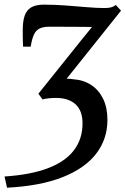

<svg xmlns="http://www.w3.org/2000/svg" viewBox="-41 -586 554 848"><path d="M-10 243 -21 193.5Q94 186 170.5 157Q247 128 285.2 78Q323.5 28 323.5 -41Q323.5 -97 292.8 -125.2Q262 -153.5 206 -153.5Q189.5 -153.5 173.8 -151.8Q158 -150 147 -147L128.5 -172L318 -408.5L365.5 -467Q334 -467.5 301.2 -467.5Q268.5 -467.5 237.2 -467.8Q206 -468 177 -468Q150 -468 133.8 -460Q117.5 -452 108.8 -433Q100 -414 94.5 -380H61Q60.5 -391.5 60 -403Q59.5 -414.5 59.5 -427Q59.5 -439.5 59.5 -454Q59.5 -492 68 -516.8Q76.5 -541.5 97 -553.5Q117.5 -565.5 153 -565.5Q199.5 -565.5 249.2 -561.8Q299 -558 343.8 -554.2Q388.5 -550.5 420.5 -550.5Q438 -550.5 449.5 -553.5Q461 -556.5 470.5 -564L493.5 -539L253.5 -238.5Q259.5 -238.5 266.8 -238Q274 -237.5 282.5 -236Q327.5 -233 361.5 -210.8Q395.5 -188.5 414.5 -149.5Q433.5 -110.5 433.5 -56.5Q433.5 28 383.8 92.8Q334 157.5 235.5 196.5Q137 235.5 -10 243Z"/></svg>

Font: Merriweather 24pt Medium
Style: Italic
Weight: 500
Italic angle: -7.8°
Version: Version 2.101